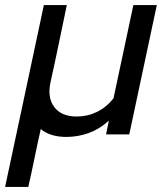

<svg xmlns="http://www.w3.org/2000/svg" viewBox="-52 -527 649 753"><path d="M210 -507Q194 -431 178.5 -355.5Q163 -280 146 -204Q133 -144 161 -107Q189 -70 249 -70Q291 -70 328 -88Q365 -106 393 -141Q413 -233 432 -323.5Q451 -414 471 -507H563L455 0H364Q367 -14 369.5 -27Q372 -40 375 -54Q339 -21 296.5 -5.5Q254 10 208 10Q176 10 150.5 2Q125 -6 108 -21Q95 36 83.5 92.5Q72 149 59 206H-32Q6 27 44 -150Q82 -327 120 -507Z"/></svg>

Font: Rosa Sans
Style: Italic
Weight: 400
Italic angle: -12°
Designer: Pentagram / MCKL
Foundry: Pentagram / MCKL
Version: Version 1.005;September 16, 2019;FontCreator 11.5.0.2425 64-